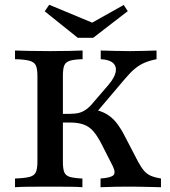

<svg xmlns="http://www.w3.org/2000/svg" viewBox="-20 -782 709 802"><path d="M400 0V-36.3Q442.7 -39.5 453.6 -50Q464.5 -60.5 450.8 -88.7L404 -180.6Q386.3 -215.3 369 -234.7Q351.6 -254 328.6 -262.1Q305.6 -270.2 271.8 -270.2H213.7V-306.5H271.8Q295.2 -306.5 311.3 -310.9Q327.4 -315.3 342.3 -326.6Q357.3 -337.9 372.6 -357.3L433.1 -427.4Q458.9 -458.1 463.3 -481.5Q467.7 -504.8 452 -519Q436.3 -533.1 400.8 -534.7V-571Q432.3 -570.2 461.3 -569.4Q490.3 -568.5 522.6 -568.5Q552.4 -568.5 578.2 -569.4Q604 -570.2 633.9 -571V-534.7Q604.8 -529 583.5 -519.8Q562.1 -510.5 543.1 -494.8Q524.2 -479 502.4 -453.2L371.8 -299.2L369.4 -325Q400.8 -319.4 424.2 -306Q447.6 -292.7 466.5 -269Q485.5 -245.2 504.8 -206.5L557.3 -105.6Q569.4 -83.1 581.5 -69Q593.5 -54.8 610.5 -47.6Q627.4 -40.3 652.4 -36.3V0Q622.6 -0.8 600.8 -1.2Q579 -1.6 561.3 -2Q543.5 -2.4 525.8 -2.4Q495.2 -2.4 465.7 -2Q436.3 -1.6 400 0ZM42.7 0V-36.3Q83.9 -37.9 103.6 -43.1Q123.4 -48.4 129.8 -62.9Q136.3 -77.4 136.3 -105.6V-465.3Q136.3 -494.4 129.8 -508.5Q123.4 -522.6 103.2 -528.2Q83.1 -533.9 42.7 -534.7V-571Q63.7 -570.2 101.2 -569.4Q138.7 -568.5 190.3 -568.5Q236.3 -568.5 271 -569.4Q305.6 -570.2 325 -571V-534.7Q289.5 -533.9 271.8 -528.2Q254 -522.6 248.4 -508.5Q242.7 -494.4 242.7 -465.3V-105.6Q242.7 -77.4 248.4 -62.9Q254 -48.4 271.8 -43.1Q289.5 -37.9 324.2 -36.3V0Q304.8 -1.6 270.6 -2Q236.3 -2.4 190.3 -2.4Q138.7 -2.4 101.2 -2Q63.7 -1.6 42.7 0ZM496.8 -761.3 513.7 -735.5 369.4 -624.2H304.8L166.9 -734.7L185.5 -762.1L391.1 -676.6L344.4 -675.8Z"/></svg>

Font: Playfair 9pt SemiBold
Style: Regular
Weight: 600
Designer: Claus Eggers Sørensen
Foundry: Claus Eggers Sørensen
Version: Version 2.001;gftools[0.9.30]